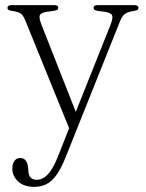

<svg xmlns="http://www.w3.org/2000/svg" viewBox="-20 -484 568 748"><path d="M278.5 -40 254.5 28.5 79.5 -402Q71 -424 61 -431Q51 -438 25 -442Q15.5 -443 12.2 -446Q9 -449 9 -453.5Q9 -458.5 13 -461.2Q17 -464 24 -464H191.5Q199 -464 203 -461.5Q207 -459 207 -454Q207 -449.5 203.5 -446.2Q200 -443 191 -442L166 -438.5Q139.5 -435 135.2 -425Q131 -415 141.5 -388ZM206 125 259 -9 266 -25 410 -386Q421 -413.5 416.8 -424Q412.5 -434.5 385.5 -438.5L360.5 -441.5Q351.5 -443 348 -446Q344.5 -449 344.5 -454Q344.5 -459 348.5 -461.5Q352.5 -464 360 -464H504.5Q511 -464 515.2 -461.2Q519.5 -458.5 519.5 -453.5Q519.5 -449 516 -446Q512.5 -443 503 -441.5Q476.5 -437.5 466 -429.5Q455.5 -421.5 446.5 -398.5L235.5 129Q217.5 174 199 199Q180.5 224 159.8 234Q139 244 113.5 244Q73 244 50.5 222.8Q28 201.5 28 173.5Q28 153.5 36.5 142.5Q45 131.5 59 131.5Q72.5 131.5 80.2 141.5Q88 151.5 89 167.5L90.5 181Q91 200 100 208.2Q109 216.5 122.5 216.5Q137.5 216.5 151.2 208Q165 199.5 178.5 179.8Q192 160 206 125Z"/></svg>

Font: Fraunces ExtraLight
Style: Regular
Weight: 250
Version: Version 1.000;[b76b70a41]